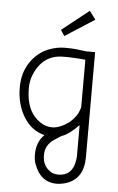

<svg xmlns="http://www.w3.org/2000/svg" viewBox="-56 -627 546 891"><g transform="rotate(5 216.5 -181.5)"><path d="M355 -549 218 -461 200 -488 326 -588ZM130 98Q130 41 166 5Q105 -10 69 -68.5Q33 -127 33 -206Q33 -272 64.5 -320.5Q96 -369 147 -391Q187 -407 226 -407Q257 -407 276 -405L325 -399H367V90Q367 192 285 218Q261 225 242 225Q168 225 138 145Q130 125 130 98ZM249 -365H222Q125 -365 86 -266Q75 -238 75 -205Q75 -95 145 -50Q169 -34 199 -34Q233 -34 277 -65Q303 -88 315 -111Q325 -133 325 -143V-360L303 -362ZM246 182Q318 182 325 93V-55Q277 -7 246 2L215 22Q172 49 172 98Q172 152 216 176Q230 182 246 182Z"/></g></svg>

Font: Bhavuka
Style: Regular
Weight: 400
Version: 2.94.0; ttfautohint (v1.2) -l 7 -r 28 -G 50 -x 13 -D deva -f